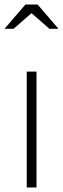

<svg xmlns="http://www.w3.org/2000/svg" viewBox="-25 -806 278 847"><path d="M87 -786 -5 -679H35L114 -748L193 -679H233L141 -786ZM93 -490V21H136V-490Z"/></svg>

Font: LINE Seed JP_OTF Thin
Style: Regular
Weight: 250
Designer: LY Corporation & Fontrix & Fontworks
Version: Version 1.007